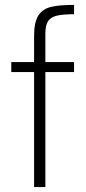

<svg xmlns="http://www.w3.org/2000/svg" viewBox="-20 -763 351 783"><path d="M119 -469H26V-510H119V-616Q119 -672 136 -699Q153 -726 186.5 -734.5Q220 -743 282 -743V-705Q234 -705 209.5 -698.5Q185 -692 175 -675Q165 -658 165 -624V-510H282V-469H165V0H119Z"/></svg>

Font: Saira Semi Condensed ExtraLight
Style: Regular
Weight: 200
Width: 4
Designer: Hector Gatti with collaboration of the Omnibus-Type team
Foundry: Omnibus-Type
Version: Version 1.001; ttfautohint (v1.8)